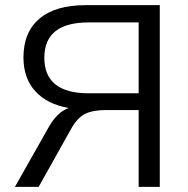

<svg xmlns="http://www.w3.org/2000/svg" viewBox="-20 -725 728 745"><path d="M38 0 168 -230Q201 -289 246 -306Q162 -321 116.5 -371.5Q71 -422 71 -502Q71 -600 133 -652.5Q195 -705 312 -705H600V0H518V-298H391Q340 -298 310 -283Q280 -268 256 -225L130 0ZM324 -363H518V-638H324Q152 -638 152 -501Q152 -363 324 -363Z"/></svg>

Font: Winston
Style: Regular
Weight: 400
Designer: Original fonts by Vernon Adams / Changes by Cristiano Sobral
Foundry: Original fonts by Vernon Adams / Changes by Cristiano Sobral
Version: Version 2.503;July 17, 2020;FontCreator 13.0.0.2655 64-bit